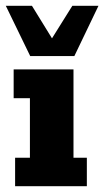

<svg xmlns="http://www.w3.org/2000/svg" viewBox="-34 -641 359 661"><path d="M18 0V-98H69V-303H13V-402H219V-98H265V0ZM70 -448 -14 -621H76L145 -509L215 -621H305L222 -448Z"/></svg>

Font: Rokkitt SemiBold ExtraBold
Style: Regular
Weight: 800
Version: Version 3.103